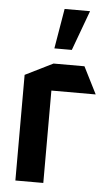

<svg xmlns="http://www.w3.org/2000/svg" viewBox="-54 -786 466 822"><g transform="rotate(5 179.5 -375.0)"><path d="M44 0V-454L163 -513H164V0ZM164 -397V-513H296L354 -398V-397ZM161 -578 190 -750H299V-749L236 -578Z"/></g></svg>

Font: Foldit Medium
Style: Regular
Weight: 500
Version: Version 1.003